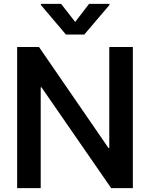

<svg xmlns="http://www.w3.org/2000/svg" viewBox="-20 -970 773 990"><path d="M665 -727.5V0H553.2L193.8 -520H189.9V0H68.4V-727.5H181.2L539.6 -206.5H543.5V-727.5ZM294.9 -950.2 367.7 -856.9 439.5 -950.2H544.4V-944.3L414.6 -792H319.8L190.9 -944.3V-950.2Z"/></svg>

Font: Inter Cardless Tabular Medium
Style: Regular
Weight: 500
Designer: Rasmus Andersson
Foundry: rsms
Version: Version 4.000;git-4fc901f